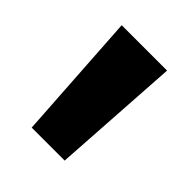

<svg xmlns="http://www.w3.org/2000/svg" viewBox="-92 -760 350 350"><g transform="rotate(45 83.5 -585.0)"><path d="M41 -461 25 -709H142L126 -461Z"/></g></svg>

Font: Bricolage Grotesque 17pt SemiBold
Style: Regular
Weight: 600
Version: Version 1.001;gftools[0.9.33.dev8+g029e19f]